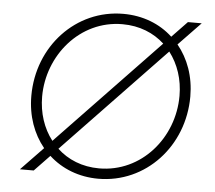

<svg xmlns="http://www.w3.org/2000/svg" viewBox="-53 -816 994 887"><g transform="rotate(5 443.5 -372.5)"><path d="M434 12C654 12 825 -173 825 -403C825 -497 795 -577 745 -638L848 -745H784L713 -671C654 -726 574 -757 484 -757C264 -757 93 -573 93 -343C93 -249 123 -168 173 -107L70 0H134L205 -74C265 -19 345 12 434 12ZM143 -344C143 -534 286 -709 484 -709C564 -709 630 -681 679 -636L208 -144C166 -198 143 -268 143 -344ZM239 -110 710 -602C752 -547 775 -478 775 -402C775 -207 630 -36 434 -36C355 -36 288 -64 239 -110Z"/></g></svg>

Font: Mluvka ExtraLight
Style: Italic
Weight: 200
Italic angle: -8°
Designer: Modified by Jiří Krblich, Original typeface by Gumpita Rahayu
Foundry: Gumpita Rahayu & Jiří Krblich
Version: Version 2.000;Glyphs 3.1.1 (3134)